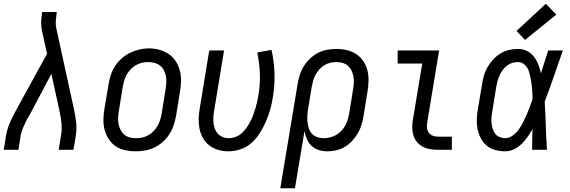

<svg xmlns="http://www.w3.org/2000/svg" viewBox="-21 -799 3041 1024"><path d="M-1 0 11 -74Q17 -111 33 -147.5Q49 -184 69 -219L230 -512L203 -634Q198 -656 198.5 -680Q199 -704 203 -728L204 -735H282L281 -728Q278 -708 276.5 -688Q275 -668 279 -649L373 -219Q381 -184 385 -147.5Q389 -111 383 -74L371 0H292L304 -74Q310 -107 307 -140Q304 -173 297 -204L253 -405L137 -186Q136 -184 134.5 -182Q133 -180 132 -178Q131 -176 130 -174Q129 -172 127 -170Q115 -147 104 -122.5Q93 -98 89 -74L77 0Z M702 8Q674 8 646 2Q618 -4 596 -19Q574 -34 559 -57Q544 -80 537 -106.5Q530 -133 530.5 -162Q531 -191 536 -219L558 -349Q562 -375 570 -399.5Q578 -424 592.5 -446.5Q607 -469 628 -487.5Q649 -506 673 -517.5Q697 -529 722 -535Q747 -541 773 -541Q802 -541 829 -533.5Q856 -526 878.5 -511Q901 -496 916 -473Q931 -450 938 -423.5Q945 -397 944.5 -368Q944 -339 939 -311L918 -181Q913 -155 905 -130.5Q897 -106 882.5 -83.5Q868 -61 847.5 -42.5Q827 -24 803 -12.5Q779 -1 753 3.5Q727 8 702 8ZM704 -62Q721 -62 737.5 -65.5Q754 -69 769.5 -77.5Q785 -86 797.5 -99Q810 -112 819 -127.5Q828 -143 833 -159Q838 -175 841 -192L862 -322Q865 -340 866 -357.5Q867 -375 864 -391.5Q861 -408 853.5 -423.5Q846 -439 833 -449Q820 -459 803.5 -463.5Q787 -468 769 -468Q752 -468 735.5 -464Q719 -460 704 -451.5Q689 -443 676.5 -430Q664 -417 655.5 -402Q647 -387 642 -370.5Q637 -354 634 -338L613 -208Q610 -190 609 -172.5Q608 -155 611 -138.5Q614 -122 621.5 -107Q629 -92 641 -81.5Q653 -71 669.5 -66.5Q686 -62 704 -62Z M1197 8Q1170 8 1143.5 0.5Q1117 -7 1096.5 -22.5Q1076 -38 1062.5 -61Q1049 -84 1043.5 -110Q1038 -136 1038.5 -164Q1039 -192 1044 -219L1095 -530H1174L1121 -208Q1118 -191 1117 -174.5Q1116 -158 1118 -142Q1120 -126 1125.5 -111Q1131 -96 1141.5 -85Q1152 -74 1167 -68Q1182 -62 1199 -62Q1217 -62 1235 -68.5Q1253 -75 1267.5 -88Q1282 -101 1293 -116.5Q1304 -132 1313 -149Q1322 -166 1328.5 -183.5Q1335 -201 1340.5 -218.5Q1346 -236 1350 -254Q1354 -272 1357 -290Q1367 -348 1365 -405Q1363 -462 1351 -519L1427 -533Q1441 -471 1443 -407.5Q1445 -344 1434 -279Q1429 -246 1420 -214.5Q1411 -183 1397.5 -151.5Q1384 -120 1365.5 -90.5Q1347 -61 1321 -37.5Q1295 -14 1262 -3Q1229 8 1197 8Z M1474 205 1566 -349Q1570 -374 1577.5 -398.5Q1585 -423 1599 -445.5Q1613 -468 1632.5 -486.5Q1652 -505 1675.5 -517Q1699 -529 1724 -533.5Q1749 -538 1774 -538Q1802 -538 1829.5 -531.5Q1857 -525 1879.5 -510Q1902 -495 1917 -472.5Q1932 -450 1938.5 -423.5Q1945 -397 1944.5 -368Q1944 -339 1939 -311L1918 -181Q1914 -157 1907 -133.5Q1900 -110 1887.5 -88.5Q1875 -67 1857.5 -48Q1840 -29 1818.5 -16Q1797 -3 1773 2.5Q1749 8 1725 8Q1701 8 1679 1Q1657 -6 1641 -21Q1625 -36 1616 -56.5Q1607 -77 1603 -100L1552 205ZM1705 -62Q1722 -62 1738.5 -66Q1755 -70 1770.5 -78.5Q1786 -87 1798.5 -100Q1811 -113 1819.5 -128Q1828 -143 1833 -159.5Q1838 -176 1841 -192L1862 -322Q1865 -339 1866 -356.5Q1867 -374 1864 -390.5Q1861 -407 1854 -422Q1847 -437 1834.5 -448Q1822 -459 1806 -463.5Q1790 -468 1772 -468Q1756 -468 1739.5 -464Q1723 -460 1708.5 -451Q1694 -442 1682.5 -429Q1671 -416 1662.5 -401Q1654 -386 1649.5 -370Q1645 -354 1642 -338L1622 -217Q1619 -199 1618 -181Q1617 -163 1619 -146Q1621 -129 1626.5 -113Q1632 -97 1643.5 -85Q1655 -73 1671 -67.5Q1687 -62 1705 -62Z M2315 0Q2294 0 2273 -3.5Q2252 -7 2234 -16.5Q2216 -26 2203 -41.5Q2190 -57 2184 -76.5Q2178 -96 2177.5 -117.5Q2177 -139 2181 -160L2231 -460H2100V-530H2321L2258 -149Q2255 -134 2256 -119Q2257 -104 2265 -92.5Q2273 -81 2286.5 -75.5Q2300 -70 2315 -70H2389V0Z M2674 8Q2647 8 2620.5 1Q2594 -6 2574.5 -22.5Q2555 -39 2543 -62Q2531 -85 2526 -111Q2521 -137 2522 -164.5Q2523 -192 2528 -219L2550 -349Q2553 -373 2560 -396.5Q2567 -420 2579.5 -441.5Q2592 -463 2609.5 -482Q2627 -501 2648.5 -514Q2670 -527 2694 -532.5Q2718 -538 2742 -538Q2767 -538 2789.5 -527Q2812 -516 2826.5 -497Q2841 -478 2850 -455Q2859 -432 2864 -408Q2874 -439 2883.5 -469.5Q2893 -500 2903 -530H2981Q2957 -462 2933.5 -393.5Q2910 -325 2884 -257Q2888 -193 2890 -128.5Q2892 -64 2896 0H2817Q2817 -28 2817.5 -55.5Q2818 -83 2819 -110Q2807 -89 2792.5 -68.5Q2778 -48 2760 -30.5Q2742 -13 2719.5 -2.5Q2697 8 2674 8ZM2674 -62Q2695 -62 2714 -76.5Q2733 -91 2746 -109Q2759 -127 2769 -147Q2779 -167 2788 -187.5Q2797 -208 2804.5 -228.5Q2812 -249 2819 -270Q2819 -284 2818.5 -299Q2818 -314 2816.5 -328.5Q2815 -343 2813 -358Q2811 -373 2808 -387Q2805 -401 2801 -415Q2797 -429 2789 -440.5Q2781 -452 2769 -460Q2757 -468 2742 -468Q2726 -468 2711 -463.5Q2696 -459 2683 -449Q2670 -439 2660 -425.5Q2650 -412 2643.5 -397.5Q2637 -383 2633 -368Q2629 -353 2626 -338L2605 -208Q2602 -192 2600.5 -175.5Q2599 -159 2600.5 -143.5Q2602 -128 2606.5 -113Q2611 -98 2620 -86Q2629 -74 2643.5 -68Q2658 -62 2674 -62ZM2779 -586 2734 -634 2890 -779 2946 -721Z"/></svg>

Font: Iosevka Curly Oblique
Style: Regular
Weight: 400
Italic angle: -9°
Monospace: yes
Designer: Belleve Invis
Foundry: Belleve Invis
Version: Version 11.1.0; ttfautohint (v1.8.3)